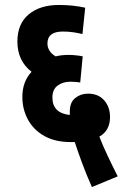

<svg xmlns="http://www.w3.org/2000/svg" viewBox="-20 -652 500 773"><path d="M350 101Q328 52 310 3Q292 -46 281 -80Q274 -80 265 -80Q202 -80 158.5 -104.5Q115 -129 92.5 -170.5Q70 -212 70 -262Q70 -323 107 -363Q50 -407 50 -485Q50 -556 95.5 -594Q141 -632 217 -632Q274 -632 323 -621L312 -515Q295 -519 275.5 -522Q256 -525 233 -525Q171 -525 171 -477Q171 -445 204 -425Q228 -431 256 -431Q271 -431 288.5 -429Q306 -427 313 -425L303 -320Q285 -323 263 -323Q233 -323 212 -307.5Q191 -292 191 -259Q191 -197 261 -189Q261 -197 261 -203Q261 -240 283 -257.5Q305 -275 334 -275Q376 -275 399.5 -248Q423 -221 423 -181Q423 -126 380 -102Q393 -68 413.5 -24.5Q434 19 454 58Z"/></svg>

Font: Noto Sans Devanagari UI ExtraCondensed
Style: Bold
Weight: 700
Width: 2
Designer: Jelle Bosma - Monotype Design Team
Foundry: Monotype Imaging Inc.
Version: Version 2.004